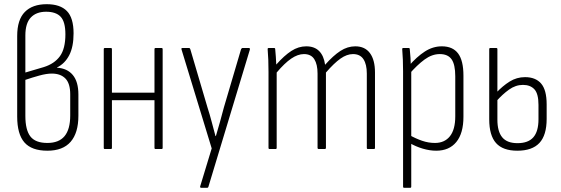

<svg xmlns="http://www.w3.org/2000/svg" viewBox="-20 -711 2678 916"><path d="M206 8Q131 8 96.5 -31.5Q62 -71 62 -155V-539Q62 -617 98.5 -654Q135 -691 203 -691Q267 -691 299 -658.5Q331 -626 331 -552Q331 -488 310.5 -448Q290 -408 252 -389V-388Q301 -385 327.5 -353Q354 -321 354 -260V-159Q354 -77 317 -34.5Q280 8 206 8ZM206 -29Q261 -29 288 -61.5Q315 -94 315 -160V-261Q315 -313 292 -336.5Q269 -360 227 -360Q202 -360 167.5 -350.5Q133 -341 101 -330V-158Q101 -91 125 -60Q149 -29 206 -29ZM101 -365 189 -391Q240 -407 266 -443Q292 -479 292 -547Q292 -607 269.5 -631Q247 -655 200 -655Q153 -655 127 -627.5Q101 -600 101 -542Z M722 0Q717 0 717 -6V-476Q717 -482 722 -482H751Q756 -482 756 -476V-6Q756 0 751 0ZM480 0Q475 0 475 -6V-476Q475 -482 480 -482H509Q514 -482 514 -476V-6Q514 0 509 0ZM508 -233V-269H725V-233Z M939 185Q937 185 935.5 183Q934 181 935 178L990 -3L846 -475Q844 -482 850 -482H882Q886 -482 888 -476L970 -198Q981 -164 990 -129.5Q999 -95 1008 -62H1010Q1020 -95 1029.5 -129.5Q1039 -164 1048 -198L1130 -476Q1133 -482 1137 -482H1167Q1174 -482 1172 -474L974 181Q973 185 968 185Z M1266 0Q1261 0 1261 -6V-367Q1261 -398 1260 -425.5Q1259 -453 1257 -475Q1256 -482 1262 -482H1288Q1293 -482 1293 -476Q1295 -458 1296 -439.5Q1297 -421 1298 -403Q1336 -446 1370 -468Q1404 -490 1441 -490Q1480 -490 1502.5 -467.5Q1525 -445 1531 -402Q1570 -446 1604 -468Q1638 -490 1675 -490Q1721 -490 1745 -457.5Q1769 -425 1769 -365V-6Q1769 0 1764 0H1735Q1730 0 1730 -6V-360Q1730 -404 1714 -428.5Q1698 -453 1664 -453Q1635 -453 1604.5 -431.5Q1574 -410 1535 -365V-6Q1535 0 1529 0H1501Q1495 0 1495 -6V-360Q1495 -404 1479.5 -428.5Q1464 -453 1430 -453Q1401 -453 1369.5 -431.5Q1338 -410 1300 -365V-6Q1300 0 1295 0Z M2061 8Q2030 8 1996.5 -2Q1963 -12 1934 -29L1933 -67Q1963 -50 1993.5 -39.5Q2024 -29 2055 -29Q2101 -29 2126.5 -61Q2152 -93 2152 -156V-347Q2152 -403 2134.5 -428Q2117 -453 2078 -453Q2041 -453 2005.5 -427Q1970 -401 1931 -356L1930 -396Q1968 -440 2006.5 -465Q2045 -490 2088 -490Q2140 -490 2165.5 -456Q2191 -422 2191 -350V-154Q2191 -75 2157 -33.5Q2123 8 2061 8ZM1908 185Q1903 185 1903 179V-371Q1903 -399 1902 -425.5Q1901 -452 1899 -475Q1898 -482 1904 -482H1930Q1935 -482 1935 -476Q1937 -457 1938.5 -434Q1940 -411 1940 -396L1942 -379V179Q1942 185 1937 185Z M2448 8Q2379 8 2346.5 -28.5Q2314 -65 2314 -142V-476Q2314 -482 2319 -482H2348Q2353 -482 2353 -476V-140Q2353 -84 2376 -56Q2399 -28 2449 -28Q2500 -28 2524.5 -56Q2549 -84 2549 -142V-211Q2549 -264 2529.5 -285Q2510 -306 2475 -306Q2440 -306 2408.5 -283.5Q2377 -261 2347 -227V-268Q2378 -301 2411.5 -322Q2445 -343 2485 -343Q2535 -343 2561.5 -312.5Q2588 -282 2588 -213V-144Q2588 -66 2553.5 -29Q2519 8 2448 8Z"/></svg>

Font: Sofia Sans Condensed ExtraLight
Style: Regular
Weight: 250
Version: Version 4.100